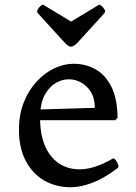

<svg xmlns="http://www.w3.org/2000/svg" viewBox="-20 -780 572 810"><path d="M60 -232Q60 -297 80.5 -348.5Q101 -400 135 -436.5Q169 -473 209.5 -492Q250 -511 290 -511Q341 -511 382.5 -488Q424 -465 449.5 -415Q475 -365 476 -283L466 -273H143L140 -318L380 -325Q380 -372 356.5 -402Q333 -432 299 -441.5Q265 -451 230.5 -437.5Q196 -424 172.5 -386Q149 -348 149 -283Q149 -187 188.5 -130.5Q228 -74 297 -66.5Q366 -59 454 -110Q461 -114 468 -105Q475 -96 478.5 -85Q482 -74 475 -70Q418 -27 368.5 -8.5Q319 10 278 10Q217 10 167.5 -18Q118 -46 89 -100.5Q60 -155 60 -232ZM140 -724 251 -602Q268 -583 279.5 -583Q291 -583 309 -602L420 -724Q426 -731 421 -740Q416 -749 408 -755.5Q400 -762 396 -759L280 -689L164 -759Q160 -762 152 -755.5Q144 -749 139 -740Q134 -731 140 -724Z"/></svg>

Font: Anvers
Style: Regular
Weight: 400
Designer: Ishtar van Looy
Version: Version 1.000